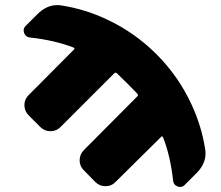

<svg xmlns="http://www.w3.org/2000/svg" viewBox="-20 -781 879 764"><path d="M795.9 -190.4Q797.9 -180.7 797.9 -170.9Q797.9 -127.9 761.7 -91.8L714.8 -44.9Q707 -37.1 697.3 -37.1Q692.4 -37.1 686.5 -39.1Q670.9 -44.9 668.9 -61.5Q658.2 -160.2 628.9 -234.4Q626 -241.2 621.1 -236.3L440.4 -57.6Q423.8 -40 399.4 -40Q376 -40 358.4 -57.6L314.5 -102.5Q296.9 -119.1 296.9 -143.1Q296.9 -167 314.5 -184.6L526.4 -397.5Q531.2 -402.3 526.4 -408.2Q514.6 -420.9 486.3 -449.2Q459 -476.6 445.3 -489.3Q439.5 -494.1 434.6 -489.3L221.7 -276.4Q204.1 -258.8 180.7 -258.8Q157.2 -258.8 139.6 -276.4L94.7 -321.3Q77.1 -338.9 77.1 -362.8Q77.1 -386.7 94.7 -403.3L274.4 -584Q279.3 -588.9 272.5 -591.8Q197.3 -621.1 98.6 -631.8Q82 -633.8 76.2 -649.4Q74.2 -655.3 74.2 -660.2Q74.2 -669.9 82 -677.7L128.9 -724.6Q165 -760.7 208 -760.7Q217.8 -760.7 227.5 -758.8Q319.3 -744.1 404.3 -704.1Q515.6 -652.3 602.5 -565.4Q689.5 -478.5 741.2 -367.2Q781.2 -282.2 795.9 -190.4Z"/></svg>

Font: Gen Jyuu Gothic Heavy
Style: Bold
Weight: 900
Designer: [Source Han Sans]
Ryoko NISHIZUKA  (kana & ideographs); Paul D. Hunt (Latin, Greek & Cyrillic); Wenlong ZHANG  (bopomofo
Version: Version 1.002.20150607